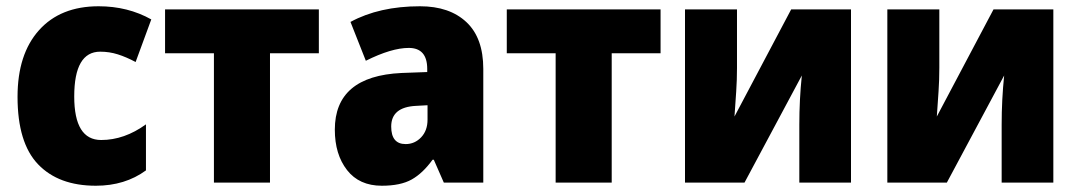

<svg xmlns="http://www.w3.org/2000/svg" viewBox="-20 -583 3442 613"><path d="M446 -39V-186Q377 -136 303 -136Q217 -136 217 -275Q217 -418 300 -418Q329 -418 356 -409.5Q383 -401 413 -385L463 -521Q388 -563 295 -563Q173 -563 104.5 -486.5Q36 -410 36 -274Q36 -127 101.5 -58.5Q167 10 286 10Q379 10 446 -39Z M998 -553H507V-413H663V0H842V-413H998Z M1345 -201Q1345 -166 1324.5 -144.5Q1304 -123 1275 -123Q1229 -123 1229 -179Q1229 -241 1308 -245L1345 -247ZM1099 -513 1148 -389Q1230 -430 1285 -430Q1344 -430 1344 -363V-353L1262 -350Q1049 -340 1049 -169Q1049 -90 1088 -40Q1127 10 1199 10Q1259 10 1294.5 -10Q1330 -30 1361 -73H1365L1397 0H1523V-363Q1523 -462 1469 -512.5Q1415 -563 1321 -563Q1191 -563 1099 -513Z M2089 -553H1598V-413H1754V0H1933V-413H2089Z M2167 -553V0H2357L2540 -342Q2532 -265 2532 -185V0H2697V-553H2506L2325 -211Q2328 -254 2330.5 -291Q2333 -328 2333 -366V-553Z M2813 -553V0H3003L3186 -342Q3178 -265 3178 -185V0H3343V-553H3152L2971 -211Q2974 -254 2976.5 -291Q2979 -328 2979 -366V-553Z"/></svg>

Font: Noto Sans UI SemiCondensed Black
Style: Regular
Weight: 900
Width: 4
Designer: Monotype Design Team
Foundry: Monotype Imaging Inc.
Version: 1.001